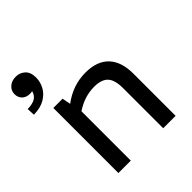

<svg xmlns="http://www.w3.org/2000/svg" viewBox="-208 -853 985 985"><g transform="rotate(-45 284.5 -361.0)"><path d="M86 0V-472H153L162 -426Q239 -484 331 -484Q414 -484 457.5 -438.5Q501 -393 501 -305V0H411V-291Q411 -350 387.5 -375.5Q364 -401 311 -401Q240 -401 176 -358V0ZM-9 -518 -11 -561Q27 -562 45.5 -574Q64 -586 70 -610Q62 -608 53 -608Q26 -608 10.5 -623.5Q-5 -639 -5 -663Q-5 -688 14 -705Q33 -722 63 -722Q92 -722 113 -703Q134 -684 134 -645Q134 -614 119 -585.5Q104 -557 72.5 -538Q41 -519 -9 -518Z"/></g></svg>

Font: Sometype Mono Medium
Style: Regular
Weight: 500
Monospace: yes
Designer: Ryoichi Tsunekawa
Foundry: Dharma Type
Version: Version 1.000; ttfautohint (v1.8.3)